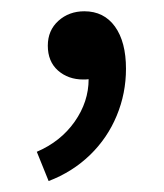

<svg xmlns="http://www.w3.org/2000/svg" viewBox="-20 -145 298 349"><path d="M141.1 -1Q137.7 -0.5 131.3 -0.5Q104 -0.5 85.4 -16.8Q66.9 -33.2 66.9 -62Q66.9 -89.8 86.2 -107.2Q105.5 -124.5 133.3 -124.5Q168.9 -124.5 189 -96.7Q209 -68.8 209 -20Q209 24.9 192.1 65.4Q175.3 106 143.6 136.7Q111.8 167.5 68.4 184.1L46.9 130.9Q90.3 112.3 115.7 76.2Q141.1 40 141.1 -1Z"/></svg>

Font: Varta SemiBold
Style: Regular
Weight: 600
Designer: Joana Correia, Viktoriya Grabowska, Eben Sorkin
Foundry: Sorkin Type
Version: Version 1.003; ttfautohint (v1.3) -l 8 -r 24 -G 200 -x 12 -H